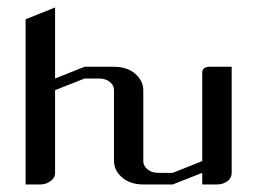

<svg xmlns="http://www.w3.org/2000/svg" viewBox="-20 -489 682 509"><path d="M47.9 0V-438L126 -469.2V-280.8L204.1 -312H282.2Q316.4 -312 337.9 -293.9Q359.9 -274.9 359.9 -250V-62Q359.9 -48.8 371.1 -40Q382.8 -30.8 398.9 -30.8H438L516.1 -62V-295.9Q516.1 -312 536.1 -312H594.2V-30.8Q594.2 -17.1 583 -8.8Q571.3 0 555.2 0H516.1V-30.8L438 0H359.9Q325.7 0 304.2 -18.1Q282.2 -37.1 282.2 -62V-250Q282.2 -263.2 271 -272Q259.8 -280.8 243.2 -280.8H204.1L126 -250V-30.8Q126 -17.1 113.8 -8.8Q102.1 0 86.9 0Z"/></svg>

Font: Hhenum
Style: Regular
Weight: 400
Designer: T. Christopher White
Version: Version 1.0